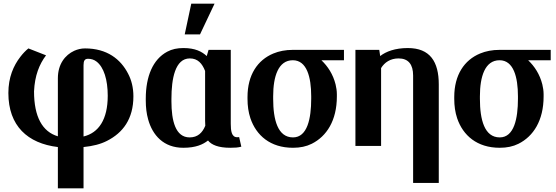

<svg xmlns="http://www.w3.org/2000/svg" viewBox="-20 -802 3056 1055"><path d="M26 -291C26 -110 132 -14 298 6V233H439V6C490 1 533 -10 568 -28C655 -72 713 -148 713 -273C713 -321 702 -363 684 -397C643 -477 568 -536 447 -536C426 -536 406 -531 388 -523C338 -500 298 -450 298 -372V-53C213 -78 167 -160 167 -300C171 -387 196 -449 233 -498L136 -536C120 -523 105 -507 92 -490C54 -441 26 -377 26 -291ZM439 -52V-444C439 -469 446 -479 464 -479C481 -479 497 -474 510 -464C551 -433 572 -363 572 -276C572 -145 522 -72 439 -52Z M781 -250C781 -212 785 -178 794 -146C818 -59 879 10 987 10C1056 10 1095 -8 1123 -30C1142 -6 1180 10 1245 10C1271 10 1287 9 1306 4L1294 -49C1291 -48 1288 -48 1283 -48C1252 -48 1248 -84 1248 -122V-528H1126L1116 -494C1089 -519 1052 -538 988 -538C954 -538 925 -532 899 -518C820 -476 781 -382 781 -260ZM922 -245V-259C922 -369 942 -481 1023 -481C1067 -481 1091 -453 1107 -412V-138C1107 -129 1108 -120 1108 -111C1092 -72 1066 -47 1022 -47C944 -47 922 -139 922 -245ZM995 -613H1079L1159 -782H1031Z M1340 -259C1340 -220 1345 -185 1356 -152C1388 -58 1465 10 1590 10C1629 10 1663 3 1693 -12C1775 -53 1831 -140 1831 -272V-284C1831 -303 1828 -321 1824 -338C1810 -394 1781 -438 1746 -471H1870V-528H1589C1549 -528 1513 -521 1482 -508C1395 -472 1340 -390 1340 -269ZM1481 -259V-273C1481 -382 1509 -471 1589 -471C1666 -471 1690 -378 1690 -273V-259C1690 -151 1669 -47 1590 -47C1506 -47 1481 -144 1481 -259Z M1933 0H2074V-428C2093 -459 2125 -481 2170 -481C2224 -481 2250 -448 2250 -387V203H2391V-338C2391 -463 2343 -538 2221 -538C2151 -538 2101 -519 2069 -494L2064 -528H1933Z M2476 -259C2476 -220 2481 -185 2492 -152C2524 -58 2601 10 2726 10C2765 10 2799 3 2829 -12C2911 -53 2967 -140 2967 -272V-284C2967 -303 2964 -321 2960 -338C2946 -394 2917 -438 2882 -471H3006V-528H2725C2685 -528 2649 -521 2618 -508C2531 -472 2476 -390 2476 -269ZM2617 -259V-273C2617 -382 2645 -471 2725 -471C2802 -471 2826 -378 2826 -273V-259C2826 -151 2805 -47 2726 -47C2642 -47 2617 -144 2617 -259Z"/></svg>

Font: Aerodynamic
Style: Regular
Weight: 500
Designer: Google
Version: Version 2.000980; 2014